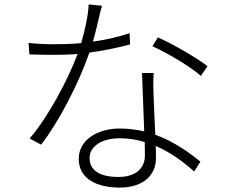

<svg xmlns="http://www.w3.org/2000/svg" viewBox="-20 -810 1040 868"><path d="M566 -660C509 -641 453 -629 400 -622C417 -679 430 -747 441 -784L381 -790C378 -734 363 -671 347 -615C304 -611 264 -610 225 -610C178 -610 144 -612 109 -616L113 -564C148 -563 189 -562 224 -562C259 -562 295 -563 331 -566C285 -445 197 -280 114 -184L166 -156C246 -259 336 -433 384 -572C448 -581 511 -594 568 -609ZM669 -601C733 -572 837 -512 888 -467L918 -511C873 -546 766 -609 694 -641ZM622 -480 632 -216C597 -224 560 -229 521 -229C426 -229 336 -181 336 -92C336 0 420 38 521 38C632 38 685 -22 685 -94C685 -110 685 -129 684 -150C753 -121 811 -76 858 -35L886 -79C834 -122 766 -170 682 -201C679 -269 675 -342 674 -385C673 -417 672 -439 675 -480ZM635 -106C635 -59 604 -10 516 -10C424 -10 385 -44 385 -96C385 -148 440 -185 521 -185C559 -185 597 -179 634 -168C635 -145 635 -123 635 -106Z"/></svg>

Font: Spoqa Han Sans Neo Light
Style: Regular
Weight: 300
Designer: [Spoqa Han Sans Neo] Dong-huui Kim ___ Younghwa Kang ___ Yujin Lee ___ [Noto Sans] Ryoko NISHIZUKA ____ (kana & ideograp
Foundry: Spoqa (http://www.spoqa-han-sans.com)
Version: Version 1.100;hotconv 1.0.109;makeotfexe 2.5.65596